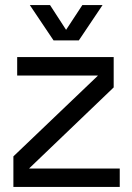

<svg xmlns="http://www.w3.org/2000/svg" viewBox="-20 -740 524 760"><path d="M33 0V-121L367 -440V-441H48V-514H430V-394L96 -74V-73H454V0ZM192 -580 98 -720H178L261 -592H222L306 -720H386L292 -580Z"/></svg>

Font: TikTok Sans 24pt
Style: Regular
Weight: 400
Version: Version 4.000